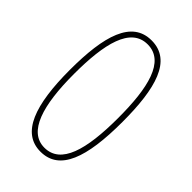

<svg xmlns="http://www.w3.org/2000/svg" viewBox="-221 -805 892 892"><g transform="rotate(45 225.5 -358.5)"><path d="M397 -360C397 -579 358 -724 225 -724C95 -724 53 -583 53 -359C53 -128 101 7 225 7C351 7 397 -125 397 -360ZM80 -359C80 -558 113 -698 225 -698C338 -698 370 -556 370 -359C370 -149 333 -19 225 -19C120 -19 80 -152 80 -359Z"/></g></svg>

Font: Noto Sans Sinhala Condensed Thin
Style: Regular
Weight: 100
Width: 3
Designer: Jelle Bosma - Monotype Design Team
Foundry: Monotype Imaging Inc.
Version: Version 2.006